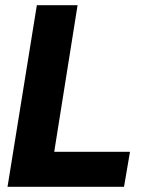

<svg xmlns="http://www.w3.org/2000/svg" viewBox="-20 -720 560 740"><path d="M9 0 122 -700H279L189 -135H481L458 0Z"/></svg>

Font: Georama
Style: Bold Italic
Weight: 700
Italic angle: -9°
Designer: Jean-Baptiste Levee
Foundry: Production Type
Version: Version 1.000